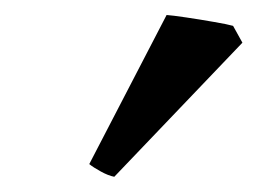

<svg xmlns="http://www.w3.org/2000/svg" viewBox="-20 -713 340 251"><path d="M129.4 -481.9Q121.6 -483.4 111.8 -488.8Q102.1 -494.1 96.7 -498.5L197.8 -693.4Q205.1 -692.9 223.4 -690.2Q241.7 -687.5 259.8 -684.3Q277.8 -681.2 284.7 -679.2L296.9 -657.2Z"/></svg>

Font: Namdhinggo Medium
Style: Regular
Weight: 500
Designer: Victor Gaultney
Foundry: SIL International
Version: Version 3.001